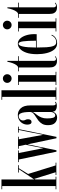

<svg xmlns="http://www.w3.org/2000/svg" viewBox="892 -1682 800 2624"><g transform="rotate(-90 1292.0 -370.0)"><path d="M17.5 0V-10H61V-740H17.5V-750H151V-302L292 -513.5H246V-523.5H346.5V-513.5H305L226.5 -386L343 -10H380.5V0H212.5V-10H250L159 -302L151 -283V-10H189V0Z M531 1.5 424 -513.5H388V-523.5H547.5V-513.5H512.5L578.5 -179.5L626 -420L606.5 -513.5H571V-523.5H735.5V-513.5H700.5L761.5 -179.5L827.5 -513.5H792V-523.5H873V-513.5H839L733.5 1.5H714.5L631.5 -394L550 1.5Z M998 10.5Q954 10.5 923.8 -19Q893.5 -48.5 893.5 -113Q893 -161.5 911.2 -192.8Q929.5 -224 956.2 -244.8Q983 -265.5 1010 -281.8Q1037 -298 1055.2 -316Q1073.5 -334 1073.5 -360.5Q1073.5 -398.5 1069.2 -433.8Q1065 -469 1052.8 -491.8Q1040.5 -514.5 1017 -514.5Q994 -514.5 975.8 -497.5Q957.5 -480.5 957.5 -455Q957.5 -436 966 -422Q974.5 -408 974.5 -387Q974.5 -366 965.2 -352.5Q956 -339 937.5 -339Q919.5 -339 910.2 -354.2Q901 -369.5 901 -396Q901 -431.5 918 -461.2Q935 -491 964.8 -508.8Q994.5 -526.5 1033.5 -526.5Q1087 -526.5 1125.2 -485.5Q1163.5 -444.5 1163.5 -353V-47.5Q1163.5 -8.5 1184.5 -8.5Q1190.5 -8.5 1197.5 -11.8Q1204.5 -15 1208 -18.5L1213.5 -9.5Q1208.5 -4 1193 1.5Q1177.5 7 1154.5 7Q1125.5 7 1102 -6.5Q1078.5 -20 1078 -53Q1075.5 -40.5 1066.5 -25.8Q1057.5 -11 1040.8 -0.2Q1024 10.5 998 10.5ZM1028.5 -15Q1046.5 -15 1060 -34Q1073.5 -53 1073.5 -71V-328.5Q1072 -314 1058.5 -297Q1045 -280 1028 -257Q1011 -234 998.2 -202.5Q985.5 -171 985.5 -127.5Q985.5 -75 994.2 -45Q1003 -15 1028.5 -15Z M1240.5 0V-10H1280.5V-740H1240.5V-750H1370V-10H1410V0Z M1531.5 -611.5Q1506 -611.5 1488.8 -629Q1471.5 -646.5 1471.5 -671.5Q1471.5 -696 1488.8 -713.2Q1506 -730.5 1531.5 -730.5Q1555.5 -730.5 1572.5 -713.2Q1589.5 -696 1589.5 -671.5Q1589.5 -646.5 1572.5 -629Q1555.5 -611.5 1531.5 -611.5ZM1442.5 0V-10H1487V-513.5H1442.5V-523.5H1577V-10H1622.5V0Z M1768.5 9Q1747.5 9 1727.5 0.8Q1707.5 -7.5 1694.8 -30Q1682 -52.5 1682 -96V-513.5H1629V-523.5H1682Q1697.5 -523.5 1713 -544Q1728.5 -564.5 1741 -597.8Q1753.5 -631 1760 -669H1772V-523.5H1836V-513.5H1772V-37.5Q1772 -19.5 1780.5 -12Q1789 -4.5 1797.5 -4.5Q1807 -4.5 1817 -10.5Q1827 -16.5 1831 -20L1836.5 -13.5Q1813 9 1768.5 9Z M2010 10.5Q1960 10.5 1927.5 -28.2Q1895 -67 1879.2 -129.5Q1863.5 -192 1863.5 -263Q1863.5 -354.5 1884.8 -412.8Q1906 -471 1938.8 -498.8Q1971.5 -526.5 2005.5 -526.5Q2046 -526.5 2075.5 -495.8Q2105 -465 2121.2 -414Q2137.5 -363 2137.5 -302.5Q2137.5 -284 2136.5 -268.5H1954.5V-268Q1954.5 -195 1958.2 -134.5Q1962 -74 1976.5 -38Q1991 -2 2023.5 -2Q2064 -2 2088.2 -22.5Q2112.5 -43 2121 -68L2129 -62.5Q2118 -33 2088.8 -11.2Q2059.5 10.5 2010 10.5ZM2005.5 -517Q1982 -517 1968.5 -458.2Q1955 -399.5 1954.5 -278.5H2047.5Q2047.5 -391.5 2039 -454.2Q2030.5 -517 2005.5 -517Z M2263 -611.5Q2237.5 -611.5 2220.2 -629Q2203 -646.5 2203 -671.5Q2203 -696 2220.2 -713.2Q2237.5 -730.5 2263 -730.5Q2287 -730.5 2304 -713.2Q2321 -696 2321 -671.5Q2321 -646.5 2304 -629Q2287 -611.5 2263 -611.5ZM2174 0V-10H2218.5V-513.5H2174V-523.5H2308.5V-10H2354V0Z M2500 9Q2479 9 2459 0.8Q2439 -7.5 2426.2 -30Q2413.5 -52.5 2413.5 -96V-513.5H2360.5V-523.5H2413.5Q2429 -523.5 2444.5 -544Q2460 -564.5 2472.5 -597.8Q2485 -631 2491.5 -669H2503.5V-523.5H2567.5V-513.5H2503.5V-37.5Q2503.5 -19.5 2512 -12Q2520.5 -4.5 2529 -4.5Q2538.5 -4.5 2548.5 -10.5Q2558.5 -16.5 2562.5 -20L2568 -13.5Q2544.5 9 2500 9Z"/></g></svg>

Font: Imbue 100pt Medium
Style: Regular
Weight: 500
Designer: Tyler Finck
Foundry: Etcetera Type Company
Version: Version 1.102; ttfautohint (v1.8.3)